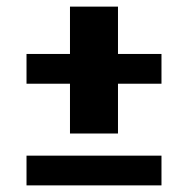

<svg xmlns="http://www.w3.org/2000/svg" viewBox="-20 -560 568 580"><path d="M467.8 -307.1H336.4V-156.7H191.4V-307.1H60.1V-397H191.4V-540H336.4V-397H467.8ZM467.8 0H60.1V-89.8H467.8Z"/></svg>

Font: Aclonica
Style: Regular
Weight: 400
Version: Version 1.001